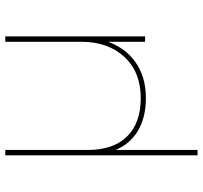

<svg xmlns="http://www.w3.org/2000/svg" viewBox="-40 -516 751 710"><g transform="rotate(-90 335.0 -161.5)"><path d="M115 -517H135V-212Q135 -117 185 -66.5Q235 -16 326 -16Q423 -16 479 -76.5Q535 -137 535 -236V-517H555V0H535V-152H540Q518 -78 462.5 -37.5Q407 3 327 3Q255 3 205 -27Q155 -57 133 -114L135 -135V194H115Z"/></g></svg>

Font: Montserrat
Style: Regular
Weight: 400
Designer: Julieta Ulanovsky
Foundry: Julieta Ulanovsky
Version: Version 8.000